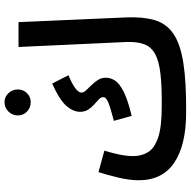

<svg xmlns="http://www.w3.org/2000/svg" viewBox="-17 -806 844 850"><g transform="rotate(-90 405.0 -381.0)"><path d="M332 21Q188 21 110 -31.5Q32 -84 32 -189Q32 -230 44 -280Q56 -330 68 -367L163 -341Q155 -315 147 -280Q139 -245 139 -213Q139 -176 156.5 -147.5Q174 -119 221 -103Q268 -87 357 -87Q445 -86 502 -92.5Q559 -99 590.5 -116Q622 -133 634 -164.5Q646 -196 644 -245L622 -721H732L753 -243Q756 -170 741 -118.5Q726 -67 681.5 -36Q637 -5 552.5 8.5Q468 22 332 21ZM317 -220 295 -299Q350 -313 375 -323Q400 -333 400 -346Q400 -356 390 -365.5Q380 -375 367 -386.5Q354 -398 344.5 -413Q335 -428 335 -448Q335 -480 362.5 -510.5Q390 -541 460 -572L497 -500Q456 -483 438 -468.5Q420 -454 420 -442Q420 -433 430 -422Q440 -411 453 -398Q466 -385 476 -369.5Q486 -354 486 -335Q486 -315 474.5 -295.5Q463 -276 427 -257Q391 -238 317 -220ZM378 -667Q353 -667 336 -683.5Q319 -700 319 -724Q319 -748 336 -765.5Q353 -783 378 -783Q401 -783 417.5 -765.5Q434 -748 434 -724Q434 -700 417.5 -683.5Q401 -667 378 -667Z"/></g></svg>

Font: Noto Sans Arabic ExtCond SemBd
Style: Regular
Weight: 600
Width: 2
Designer: Monotype Design Team, Nadine Chahine, Nizar Qandah and Khaled Hosny
Foundry: Monotype Imaging Inc.
Version: Version 2.012; ttfautohint (v1.8.4.7-5d5b)